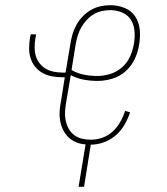

<svg xmlns="http://www.w3.org/2000/svg" viewBox="-20 -548 640 738"><path d="M282 170 309 7Q290 6 273 -1Q256 -8 243.5 -20Q231 -32 223 -48Q215 -64 211.5 -82Q208 -100 209 -118.5Q210 -137 214 -156L229 -251H220Q200 -251 180.5 -254.5Q161 -258 144.5 -267Q128 -276 116 -290.5Q104 -305 98 -323Q92 -341 92 -360.5Q92 -380 95 -401L98 -416H119L116 -401Q113 -383 113 -366Q113 -349 117.5 -333.5Q122 -318 132 -305Q142 -292 155.5 -284Q169 -276 186 -272.5Q203 -269 220 -269H232L251 -382Q254 -401 259.5 -419Q265 -437 275 -454.5Q285 -472 299.5 -486.5Q314 -501 331 -510.5Q348 -520 366.5 -524Q385 -528 404 -528Q433 -528 459 -517.5Q485 -507 499.5 -485Q514 -463 517 -435Q520 -407 515 -378Q511 -350 498.5 -322.5Q486 -295 463 -274.5Q440 -254 411.5 -245.5Q383 -237 355 -237Q327 -237 301 -242Q275 -247 252 -259L234 -153Q231 -136 230 -118.5Q229 -101 232.5 -84.5Q236 -68 244 -53.5Q252 -39 265 -29Q278 -19 294.5 -15Q311 -11 329 -11Q351 -11 373 -18.5Q395 -26 412.5 -42Q430 -58 442 -79Q454 -100 461 -122L480 -116Q472 -92 458.5 -68.5Q445 -45 424.5 -27.5Q404 -10 379 -1Q354 8 329 8L303 170ZM355 -256Q379 -256 404.5 -264Q430 -272 450 -290Q470 -308 480.5 -332Q491 -356 495 -381Q499 -405 497 -429Q495 -453 483 -472Q471 -491 449.5 -500Q428 -509 404 -509Q388 -509 371.5 -505.5Q355 -502 340 -493Q325 -484 313 -471Q301 -458 292.5 -443Q284 -428 279 -411.5Q274 -395 271 -379L255 -279Q277 -266 302.5 -261Q328 -256 355 -256Z"/></svg>

Font: Iosevka Thin Extended
Style: Italic
Weight: 100
Width: 7
Italic angle: -9°
Monospace: yes
Designer: Belleve Invis
Foundry: Belleve Invis
Version: Version 32.5.0; ttfautohint (v1.8.4)